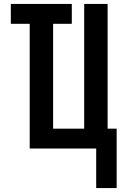

<svg xmlns="http://www.w3.org/2000/svg" viewBox="-20 -755 640 976"><path d="M469 201V0H131V-634H35V-735H345V-634H250V-101H408V-735H527V-101H573V201Z"/></svg>

Font: Iosevka Fixed Extended
Style: Bold
Weight: 700
Width: 7
Monospace: yes
Designer: Belleve Invis
Foundry: Belleve Invis
Version: Version 24.1.1; ttfautohint (v1.8.4)